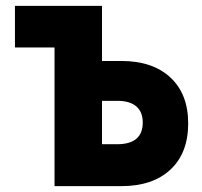

<svg xmlns="http://www.w3.org/2000/svg" viewBox="-20 -635 690 655"><path d="M166 0V-473H31V-615H328V-427H394Q501 -427 561.5 -370.5Q622 -314 622 -214Q622 -113 561.5 -56.5Q501 0 394 0ZM328 -143H380Q423 -143 445 -161.5Q467 -180 467 -217Q467 -253 445 -272Q423 -291 380 -291H328Z"/></svg>

Font: Martian Mono SemiCondensed
Style: Bold
Weight: 700
Width: 4
Designer: Roman Shamin
Foundry: Evil Martians
Version: Version 1.000